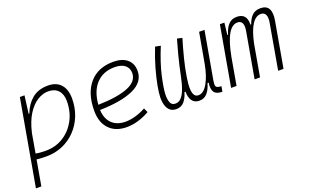

<svg xmlns="http://www.w3.org/2000/svg" viewBox="-84 -931 2511 1560"><g transform="rotate(-20 1172.0 -151.0)"><path d="M56.2 224.6H9.3L49.3 -0.5Q48.8 -0.5 48.3 -0.5L49.3 -1.5L140.6 -517.6H180.7L162.1 -375.5L160.2 -365.7H167.5Q193.8 -437.5 247.3 -482.4Q300.8 -527.3 385.7 -527.3Q457 -527.3 496.1 -484.1Q535.2 -440.9 535.2 -361.3Q535.2 -282.2 508.3 -214.6Q481.4 -147 433.3 -96.7Q385.3 -46.4 320.6 -18.3Q255.9 9.8 179.7 9.8Q158.2 9.8 137.2 8.5Q116.2 7.3 94.7 5.4ZM103.5 -42.5Q137.7 -35.2 190.4 -35.2Q275.4 -35.2 342.8 -77.4Q410.2 -119.6 449.2 -192.4Q488.3 -265.1 488.3 -356.4Q488.3 -416.5 457.5 -449.5Q426.8 -482.4 371.1 -482.4Q325.2 -482.4 278.3 -453.9Q231.4 -425.3 192.9 -364.7Q154.3 -304.2 132.3 -208Z M880.9 -35.2Q921.4 -35.2 967.5 -48.3Q1013.7 -61.5 1056.6 -85.4L1073.7 -47.9Q1027.8 -21 976.1 -5.6Q924.3 9.8 876.5 9.8Q779.3 9.8 724.6 -46.9Q669.9 -103.5 669.9 -204.6Q669.9 -356.4 743.9 -441.9Q817.9 -527.3 949.7 -527.3Q1026.4 -527.3 1069.3 -491.2Q1112.3 -455.1 1112.3 -390.6Q1112.3 -294.9 1008.1 -247.3Q903.8 -199.7 716.8 -195.8Q720.2 -120.1 763.2 -77.6Q806.2 -35.2 880.9 -35.2ZM718.3 -240.2Q886.2 -244.1 975.8 -280.5Q1065.4 -316.9 1065.4 -389.2Q1065.4 -432.6 1034.2 -457.5Q1002.9 -482.4 945.8 -482.4Q845.7 -482.4 786.1 -418.5Q726.6 -354.5 718.3 -240.2Z M1302.7 9.8Q1268.6 9.8 1248 -9Q1227.5 -27.8 1219 -58.6Q1210.4 -89.4 1211.4 -125Q1212.4 -161.1 1223.6 -223.4Q1234.9 -285.6 1257.1 -364Q1279.3 -442.4 1313 -526.9L1359.4 -517.6Q1306.2 -388.7 1283.4 -287.1Q1260.7 -185.5 1258.8 -132.8Q1257.3 -92.3 1268.1 -63.5Q1278.8 -34.7 1311.5 -34.7Q1340.3 -34.7 1360.6 -56.4Q1380.9 -78.1 1394 -110.4Q1407.2 -142.6 1415.3 -174.3Q1423.3 -206.1 1427.2 -225.6Q1436.5 -270.5 1445.8 -311.8Q1455.1 -353 1468.3 -403.8Q1481.4 -454.6 1502.4 -527.3L1545.9 -517.6Q1522 -438 1502 -359.4Q1481.9 -280.8 1470.2 -206.5Q1465.8 -180.2 1463.1 -150.1Q1460.4 -120.1 1462.9 -94Q1465.3 -67.9 1476.3 -51.3Q1487.3 -34.7 1510.7 -34.7Q1555.2 -34.7 1590.6 -96.7Q1626 -158.7 1644 -258.3L1690.4 -517.6L1736.8 -517.1L1664.1 -106.9Q1658.2 -73.7 1663.1 -59.1Q1668 -44.4 1691.4 -42L1710 -40L1701.7 4.9H1700.7Q1649.9 4.9 1631.8 -21.7Q1613.8 -48.3 1622.1 -103H1612.3Q1596.2 -47.9 1569.8 -19Q1543.5 9.8 1502.4 9.8Q1461.9 9.8 1441.2 -18.1Q1420.4 -45.9 1419.9 -97.7H1411.1Q1397.9 -52.2 1372.6 -21.2Q1347.2 9.8 1302.7 9.8Z M1908.7 -517.6 1897 -414.6H1903.3Q1919.4 -470.2 1946.8 -498.8Q1974.1 -527.3 2018.1 -527.3Q2105.5 -527.3 2102.1 -429.2H2108.4Q2125.5 -477.5 2152.1 -502.4Q2178.7 -527.3 2222.7 -527.3Q2324.7 -527.3 2300.8 -390.6L2231.9 0H2185.5L2253.9 -389.6Q2262.2 -435.5 2250.5 -459Q2238.8 -482.4 2210.4 -482.4Q2120.6 -482.4 2077.1 -274.4L2028.8 0H1981.9L2050.8 -389.6Q2067.9 -482.4 2007.3 -482.4Q1914.6 -482.4 1868.7 -242.7V-244.6L1825.7 0H1778.8L1870.1 -517.6Z"/></g></svg>

Font: Cascadia Code ExtraLight
Style: Italic
Weight: 200
Italic angle: -10°
Monospace: yes
Designer: Aaron Bell
Foundry: Saja Typeworks
Version: Version 2404.023; ttfautohint (v1.8.4)